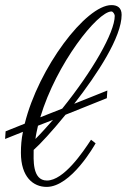

<svg xmlns="http://www.w3.org/2000/svg" viewBox="-83 -730 497 753"><path d="M336 -345 338 -375 208 -323C300 -441 394 -585 394 -672C394 -701 376 -710 354 -710C254 -710 68 -464 14 -245L-61 -215L-63 -185L7 -213C1 -185 -1 -157 -1 -131C-1 -36 47 3 100 3C196 3 288 -161 292 -168L274 -182C242 -133 167 -22 101 -22C42 -22 49 -107 49 -142C74 -164 122 -216 174 -280ZM354 -685C361 -685 367 -673 367 -668C367 -602 278 -449 161 -304L75 -270C138 -481 300 -685 354 -685ZM56 -185C58 -202 62 -219 66 -237L125 -260C102 -234 79 -208 56 -185Z"/></svg>

Font: Parisienne
Style: Regular
Weight: 400
Designer: Astigmatic (AOETI)
Foundry: Astigmatic (AOETI)
Version: Version 1.000